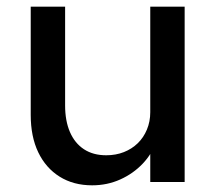

<svg xmlns="http://www.w3.org/2000/svg" viewBox="-20 -545 645 575"><path d="M72 -201V-525H175V-229Q175 -183 189.5 -149.5Q204 -116 231.5 -98Q259 -80 298 -80Q327 -80 351 -89.5Q375 -99 392.5 -116Q410 -133 420 -157Q430 -181 430 -209V-525H533V0H430V-110L448 -122Q436 -85 407.5 -55Q379 -25 340 -7.5Q301 10 256 10Q200 10 158.5 -16Q117 -42 94.5 -89Q72 -136 72 -201Z"/></svg>

Font: Mach
Style: Regular
Weight: 400
Version: Version 1.002